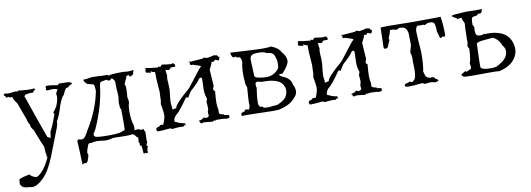

<svg xmlns="http://www.w3.org/2000/svg" viewBox="-67 -903 4297 1554"><g transform="rotate(-10 2081.0 -125.5)"><path d="M97 272Q138 272 190.5 219.5Q243 167 287 57Q291 49 374 -167Q384 -197 384 -211L383 -218Q397 -233 420 -299Q450 -399 473 -415Q493 -458 504 -469Q507 -469 521 -473Q532 -482 540 -490V-488Q540 -487 541 -487Q543 -487 548.5 -491.5Q554 -496 556 -496Q558 -496 558 -493L555 -502Q554 -503 545 -509Q536 -515 479 -515H458L456 -516Q450 -516 442 -504Q380 -515 361 -515Q341 -515 341 -506V-505Q344 -505 344 -492Q340 -490 340 -487Q340 -477 357 -477L370 -478Q372 -476 374 -476Q377 -476 380 -484Q387 -476 390 -476Q392 -476 392 -480V-482L433 -473Q433 -469 416 -438Q419 -428 419 -415Q419 -383 398 -335Q378 -303 368 -294Q371 -280 374 -280H375Q334 -166 318 -145Q314 -110 310 -93Q305 -97 285 -107Q284 -107 227 -269.5Q170 -432 162 -458Q159 -458 159 -461Q159 -463 166 -470.5Q173 -478 214 -481Q220 -479 225 -479Q233 -479 237 -484Q241 -489 241 -492L240 -494Q254 -496 256 -506Q249 -511 241 -511L233 -510Q229 -509 218 -509Q194 -509 137 -514L134 -512Q132 -512 132 -517V-520Q117 -511 106 -511Q99 -511 94 -514Q55 -508 35 -508Q23 -508 18.5 -510Q14 -512 10 -512Q2 -512 -4 -502L-7 -508Q1 -493 6.5 -489.5Q12 -486 19 -472Q25 -478 25 -482V-483Q38 -473 50 -473Q56 -473 62 -476V-475Q62 -458 94 -415Q103 -389 143 -282Q153 -240 164 -231Q164 -204 186 -182Q232 -62 246 -34Q250 1 250 14L249 21Q255 32 255 37Q255 43 248 44Q259 51 259 52Q229 124 189 166Q158 198 140 198Q135 198 131 195Q100 185 91 168Q57 173 25 183Q1 191 1 199Q1 202 3 205Q0 215 0 224Q0 241 16 254.5Q32 268 77 269Q87 272 97 272Z M529 164Q532 164 540 155Q552 157 558 157Q563 157 563 155Q576 148 588 91Q582 88 582 77Q582 57 600 15Q604 2 619 2L631 4Q644 -3 672 -3Q697 -3 734 3L748 4Q774 4 804 -5Q810 -6 824 -6L861 -5L911 -4Q949 -4 971 -8Q992 6 998 21H1000Q1009 21 1009 36Q1009 46 1005 62Q1013 70 1013 80Q1013 86 1010 92Q1018 96 1021 96Q1023 96 1023 94V92Q1029 140 1029 154Q1029 163 1034 163Q1039 163 1052 154Q1047 157 1047 159Q1047 162 1058 163Q1066 162 1066 157Q1066 155 1065 152.5Q1064 150 1064 145Q1064 134 1074 107H1072Q1065 107 1065 99Q1065 94 1068 86H1069Q1074 86 1074 76Q1074 69 1072 59L1074 -2V-8Q1064 -26 1059 -42L1060 -39Q1060 -31 1040 -31H1036V-36Q1034 -36 1032 -34L1033 -35Q1033 -40 1007 -40Q996 -40 989 -35Q992 -44 992 -57Q992 -69 989 -85Q975 -123 975 -198Q975 -235 984 -263L985 -272Q985 -286 979 -311Q983 -351 983 -376Q983 -411 975 -417Q989 -454 996 -461V-465Q996 -484 1020 -485Q1023 -485 1028 -470Q1049 -477 1054 -483Q1059 -489 1061 -498H1062Q1062 -499 1057 -503Q1066 -507 1066 -512Q1066 -516 1059 -520Q1057 -515 1028 -515H1010Q1001 -518 968 -518Q876 -518 861 -508Q857 -517 840 -517L826 -516Q771 -520 739 -520Q712 -520 703 -517Q671 -512 657 -512H653L657 -515L653 -512V-508Q653 -496 664 -490L659 -493Q659 -492 667 -484Q675 -476 677 -473Q718 -463 727 -460Q736 -457 737 -403Q706 -248 614 -102Q587 -50 572 -42Q565 -38 556 -38Q548 -38 539 -42H536Q519 -42 519 -31Q520 -24 523.5 63.5Q527 151 527 160Q527 164 529 164ZM776 -32Q667 -32 665 -44Q657 -49 657 -57Q657 -66 680 -102Q757 -273 776 -430Q779 -459 784.5 -466Q790 -473 837 -479Q846 -469 864 -469Q877 -483 882 -483Q884 -483 885 -481Q905 -463 905 -440L904 -431Q904 -404 909 -326Q903 -293 903 -273Q903 -262 905 -255L904 -247Q904 -234 913 -222L914 -116Q914 -77 913 -65Q912 -48 901 -48Q896 -48 890 -51L895 -49Q885 -32 776 -32Z M1292 6Q1335 1 1358 1Q1376 1 1382 4Q1393 -5 1397 -11Q1399 -3 1402 -3H1404Q1407 -10 1408 -10L1406 -6Q1401 -25 1394 -25L1389 -24Q1381 -24 1366 -32Q1366 -30 1364 -30L1360 -31Q1332 -46 1325 -46H1324Q1321 -51 1321 -57Q1321 -75 1343 -101Q1369 -115 1443 -222Q1450 -226 1456 -226Q1462 -226 1465 -219Q1470 -238 1495 -271Q1571 -339 1573 -354Q1584 -364 1591 -364Q1599 -364 1601 -349Q1601 -325 1598 -268Q1598 -229 1608 -197Q1611 -192 1611 -186Q1611 -176 1603 -162Q1607 -129 1607 -111Q1607 -89 1601 -89L1600 -71Q1600 -53 1604 -53Q1598 -35 1579 -35Q1565 -36 1564 -40Q1563 -44 1562 -44V-43Q1538 -25 1533 -25H1530Q1525 -25 1514 -20Q1523 -12 1526 -12Q1528 -12 1528 -15L1523 -4Q1528 2 1534 2Q1538 2 1542 0Q1546 -2 1557 -2Q1576 -2 1616 4Q1637 4 1637 -4V-5Q1647 0 1651 0Q1654 0 1654 -2L1653 -5Q1725 -5 1737 1L1764 -3L1768 -8L1763 -6L1762 -8Q1762 -12 1768 -19Q1758 -26 1758 -27L1721 -33L1723 -32Q1726 -32 1727 -39H1722Q1703 -39 1687 -52V-90Q1681 -104 1681 -140Q1681 -176 1687 -234Q1674 -244 1674 -254Q1674 -257 1677 -265Q1680 -273 1683 -278Q1677 -380 1674 -413L1697 -460V-462Q1697 -474 1706 -474Q1710 -474 1715 -472Q1722 -473 1730 -486Q1752 -476 1759 -476Q1761 -476 1762.5 -479Q1764 -482 1771 -505V-500Q1770 -500 1768 -503H1766Q1760 -503 1755 -516Q1755 -519 1726 -523Q1711 -517 1668 -511Q1646 -518 1646 -519Q1646 -520 1648 -520Q1634 -511 1622 -511H1619Q1542 -506 1537 -505H1534Q1528 -505 1514 -507Q1528 -495 1530 -495Q1531 -495 1531 -496Q1524 -496 1524 -490Q1524 -477 1537 -477L1545 -478Q1609 -458 1609 -455Q1609 -449 1592 -435Q1592 -434 1484 -296Q1354 -184 1354 -156V-155Q1336 -153 1321 -147Q1322 -149 1322 -155Q1322 -165 1318 -188Q1317 -196 1317 -208Q1317 -239 1326 -303V-340Q1323 -375 1323 -396Q1323 -421 1327 -427Q1321 -457 1321 -472V-476Q1326 -472 1350 -469Q1365 -481 1365 -484Q1365 -486 1364 -486L1403 -487Q1405 -487 1405 -492Q1405 -497 1403 -507L1398 -508Q1399 -506 1400 -506L1401 -508Q1394 -517 1387 -517Q1382 -517 1377 -513H1374Q1356 -513 1300 -522Q1292 -509 1279 -505Q1273 -512 1270 -512Q1267 -512 1266 -504Q1177 -513 1168 -517H1166Q1162 -517 1162 -512Q1162 -507 1165 -498L1159 -500L1158 -499L1159 -498L1162 -480Q1165 -480 1203 -472Q1200 -477 1200 -480Q1200 -483 1202 -484Q1218 -473 1228 -473Q1232 -473 1235 -474Q1236 -461 1236 -442V-420L1244 -307Q1242 -282 1242 -265V-250Q1242 -233 1236 -209Q1248 -150 1248 -119Q1248 -106 1246 -98Q1236 -58 1227 -43L1228 -41H1225Q1220 -41 1207 -43Q1194 -38 1194 -35L1195 -33Q1164 -27 1164 -14Q1164 -8 1170 2L1169 3Q1169 5 1183 5Q1207 5 1278 -2Z M2122 4Q2176 4 2182 -1Q2270 -21 2311 -76Q2332 -96 2332 -124Q2332 -148 2317 -178Q2308 -234 2243 -256Q2220 -271 2220 -276Q2220 -281 2241 -281H2249Q2307 -344 2307 -377Q2307 -415 2273 -452Q2255 -490 2194 -513Q2178 -508 2130 -508Q2087 -508 1981 -514Q1875 -520 1862 -521Q1862 -505 1869 -490Q1874 -479 1886 -479Q1890 -479 1894 -480.5Q1898 -482 1899 -482Q1903 -482 1904 -476Q1917 -470 1922 -470Q1925 -470 1925 -473V-475Q1944 -463 1945 -427Q1934 -401 1934 -310Q1937 -286 1937 -271V-261Q1937 -245 1948 -220Q1940 -122 1940 -94L1941 -78Q1941 -58 1930 -39Q1929 -45 1906 -45H1899Q1894 -35 1894 -33Q1894 -32 1895 -32L1897 -33Q1863 -29 1863 -12Q1863 -5 1868 3V2Q1868 -1 1915 -1Q1951 -1 2016.5 1.5Q2082 4 2122 4ZM2080 -32Q2046 -32 2042 -47L2033 -46Q2011 -46 2011 -88Q2011 -125 2023 -203Q2019 -219 2019 -230Q2019 -251 2036 -251Q2048 -251 2069 -244H2090Q2155 -244 2197 -226.5Q2239 -209 2251 -168Q2255 -154 2255 -140Q2255 -115 2237.5 -88.5Q2220 -62 2165 -39L2100 -33ZM2116 -275Q2093 -275 2058 -281Q2023 -287 2019 -304Q2020 -305 2020 -314L2017 -384L2015 -424Q2015 -461 2023 -463Q2032 -481 2076 -481Q2079 -481 2104 -480.5Q2129 -480 2156 -465Q2208 -464 2216 -423Q2226 -400 2226 -371Q2226 -352 2222 -330Q2182 -275 2116 -275Z M2545 6Q2588 1 2611 1Q2629 1 2635 4Q2646 -5 2650 -11Q2652 -3 2655 -3H2657Q2660 -10 2661 -10L2659 -6Q2654 -25 2647 -25L2642 -24Q2634 -24 2619 -32Q2619 -30 2617 -30L2613 -31Q2585 -46 2578 -46H2577Q2574 -51 2574 -57Q2574 -75 2596 -101Q2622 -115 2696 -222Q2703 -226 2709 -226Q2715 -226 2718 -219Q2723 -238 2748 -271Q2824 -339 2826 -354Q2837 -364 2844 -364Q2852 -364 2854 -349Q2854 -325 2851 -268Q2851 -229 2861 -197Q2864 -192 2864 -186Q2864 -176 2856 -162Q2860 -129 2860 -111Q2860 -89 2854 -89L2853 -71Q2853 -53 2857 -53Q2851 -35 2832 -35Q2818 -36 2817 -40Q2816 -44 2815 -44V-43Q2791 -25 2786 -25H2783Q2778 -25 2767 -20Q2776 -12 2779 -12Q2781 -12 2781 -15L2776 -4Q2781 2 2787 2Q2791 2 2795 0Q2799 -2 2810 -2Q2829 -2 2869 4Q2890 4 2890 -4V-5Q2900 0 2904 0Q2907 0 2907 -2L2906 -5Q2978 -5 2990 1L3017 -3L3021 -8L3016 -6L3015 -8Q3015 -12 3021 -19Q3011 -26 3011 -27L2974 -33L2976 -32Q2979 -32 2980 -39H2975Q2956 -39 2940 -52V-90Q2934 -104 2934 -140Q2934 -176 2940 -234Q2927 -244 2927 -254Q2927 -257 2930 -265Q2933 -273 2936 -278Q2930 -380 2927 -413L2950 -460V-462Q2950 -474 2959 -474Q2963 -474 2968 -472Q2975 -473 2983 -486Q3005 -476 3012 -476Q3014 -476 3015.5 -479Q3017 -482 3024 -505V-500Q3023 -500 3021 -503H3019Q3013 -503 3008 -516Q3008 -519 2979 -523Q2964 -517 2921 -511Q2899 -518 2899 -519Q2899 -520 2901 -520Q2887 -511 2875 -511H2872Q2795 -506 2790 -505H2787Q2781 -505 2767 -507Q2781 -495 2783 -495Q2784 -495 2784 -496Q2777 -496 2777 -490Q2777 -477 2790 -477L2798 -478Q2862 -458 2862 -455Q2862 -449 2845 -435Q2845 -434 2737 -296Q2607 -184 2607 -156V-155Q2589 -153 2574 -147Q2575 -149 2575 -155Q2575 -165 2571 -188Q2570 -196 2570 -208Q2570 -239 2579 -303V-340Q2576 -375 2576 -396Q2576 -421 2580 -427Q2574 -457 2574 -472V-476Q2579 -472 2603 -469Q2618 -481 2618 -484Q2618 -486 2617 -486L2656 -487Q2658 -487 2658 -492Q2658 -497 2656 -507L2651 -508Q2652 -506 2653 -506L2654 -508Q2647 -517 2640 -517Q2635 -517 2630 -513H2627Q2609 -513 2553 -522Q2545 -509 2532 -505Q2526 -512 2523 -512Q2520 -512 2519 -504Q2430 -513 2421 -517H2419Q2415 -517 2415 -512Q2415 -507 2418 -498L2412 -500L2411 -499L2412 -498L2415 -480Q2418 -480 2456 -472Q2453 -477 2453 -480Q2453 -483 2455 -484Q2471 -473 2481 -473Q2485 -473 2488 -474Q2489 -461 2489 -442V-420L2497 -307Q2495 -282 2495 -265V-250Q2495 -233 2489 -209Q2501 -150 2501 -119Q2501 -106 2499 -98Q2489 -58 2480 -43L2481 -41H2478Q2473 -41 2460 -43Q2447 -38 2447 -35L2448 -33Q2417 -27 2417 -14Q2417 -8 2423 2L2422 3Q2422 5 2436 5Q2460 5 2531 -2Z M3457 3Q3472 3 3480 -6Q3480 -2 3481 -2Q3482 -2 3483 -4Q3479 -15 3471 -22Q3469 -20 3467 -20Q3463 -20 3459 -29.5Q3455 -39 3428 -44L3429 -41Q3429 -38 3426 -38H3424Q3396 -47 3395 -49Q3383 -56 3373 -100Q3385 -149 3385 -255Q3381 -299 3381 -313Q3381 -327 3378 -348L3374 -433Q3379 -468 3394 -473Q3402 -471 3415 -471L3437 -472L3439 -473Q3442 -473 3446 -467Q3458 -469 3474 -479Q3487 -481 3497 -481Q3519 -481 3528 -470Q3537 -459 3539 -407L3540 -405Q3540 -403 3538 -401Q3553 -355 3553 -347V-345H3552Q3559 -342 3563 -342Q3570 -342 3570 -350Q3586 -350 3595 -348Q3600 -348 3600 -377Q3600 -398 3598 -432Q3591 -514 3587 -514L3585 -512Q3583 -509 3349 -509Q3223 -512 3159 -512Q3096 -512 3095.5 -508Q3095 -504 3093.5 -429Q3092 -354 3091 -349V-348Q3091 -343 3100 -333Q3115 -334 3127 -344Q3127 -353 3148 -396Q3148 -407 3145 -411Q3162 -452 3164 -468Q3165 -477 3180 -477Q3193 -477 3217 -470L3226 -471Q3234 -477 3244 -481Q3282 -478 3282 -475Q3282 -474 3281 -474Q3303 -469 3311 -426Q3312 -404 3313 -327Q3302 -292 3297 -267Q3306 -247 3306 -219L3305 -196L3307 -133Q3307 -61 3289 -45L3270 -29Q3259 -37 3251 -37Q3245 -37 3240 -32Q3207 -27 3207 -16Q3207 -12 3209 -8Q3210 0 3244 0Q3279 0 3347 -8H3348Q3354 -8 3371 2Q3401 -3 3419 -3Q3437 -3 3444 2Z M3981 5Q4066 -15 4105 -63Q4139 -104 4139 -153L4138 -168Q4120 -312 3938 -312L3913 -311Q3908 -315 3905 -315Q3903 -315 3903 -311V-309Q3891 -307 3881 -307Q3855 -307 3848 -318.5Q3841 -330 3841 -354Q3841 -366 3843 -382L3839 -389Q3837 -397 3832 -403Q3832 -459 3843.5 -463.5Q3855 -468 3880 -471V-470L3893 -484Q3900 -481 3905 -481Q3913 -481 3919.5 -489Q3926 -497 3928 -515Q3920 -514 3899 -514L3801 -516Q3689 -510 3686 -506Q3680 -504 3680 -501Q3680 -498 3686.5 -493Q3693 -488 3720 -474V-473Q3720 -470 3714 -467Q3742 -474 3751 -474Q3754 -474 3755 -473Q3757 -453 3772 -426Q3769 -398 3767 -290L3768 -274Q3768 -260 3764 -252Q3762 -248 3762 -244Q3762 -232 3773 -216Q3768 -120 3756 -101Q3760 -80 3760 -68Q3760 -53 3754 -52Q3737 -46 3714 -33Q3718 -33 3718 -35Q3718 -38 3711 -44Q3673 -25 3673 -19Q3673 -13 3687 -4V-3Q3687 3 3776 3L3902 2Q3968 2 3981 5ZM3922 -30Q3911 -30 3883.5 -32Q3856 -34 3837 -47Q3835 -53 3835 -80Q3835 -106 3837 -153Q3840 -227 3840 -243V-247Q3855 -261 3900.5 -264Q3946 -267 3977 -271Q4026 -244 4042 -194Q4062 -174 4062 -146Q4062 -81 3965 -36Q3947 -30 3922 -30Z"/></g></svg>

Font: Xiaobo Songti 小帛宋体
Style: Regular
Weight: 400
Version: Version 1.501;March 17, 2024;FontCreator 14.0.0.2814 64-bit